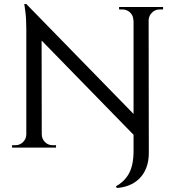

<svg xmlns="http://www.w3.org/2000/svg" viewBox="-20 -735 874 956"><path d="M111 -715 187 -627 188 0H111V-590Q111 -643 106 -679Q101 -715 101 -715ZM114 -66V0H40V-12Q40 -12 48 -12Q56 -12 57 -12Q79 -12 95 -28Q111 -44 111 -66ZM188 -66Q188 -44 203.5 -28Q219 -12 242 -12Q242 -12 250.5 -12Q259 -12 259 -12V0H185V-66ZM720 13 121 -601 111 -715 711 -100ZM721 26Q721 69 708 101.5Q695 134 672.5 155.5Q650 177 621.5 188Q593 199 562 201L557 193Q575 183 590.5 169Q606 155 618.5 135Q631 115 638 85.5Q645 56 645 15V-700H720ZM573 -700H647V-634H644Q644 -657 628 -672.5Q612 -688 589 -688Q589 -688 581 -688Q573 -688 573 -688ZM792 -700V-688Q792 -688 783.5 -688Q775 -688 775 -688Q753 -688 737 -672.5Q721 -657 720 -634H717V-700Z"/></svg>

Font: Cinzel Medium
Style: Regular
Weight: 500
Designer: Natanael Gama
Version: Version 2.000